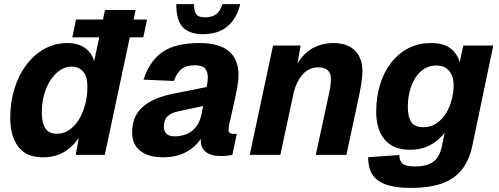

<svg xmlns="http://www.w3.org/2000/svg" viewBox="-20 -759 2448 941"><path d="M189.8 12Q108.8 12 69.5 -40Q30.2 -92 30.2 -182Q30.2 -258.4 50.9 -324.8Q71.6 -391.2 109.5 -441.6Q147.4 -492 198.7 -520Q250 -548 311 -548Q362 -548 395.9 -524.2Q429.8 -500.4 441.6 -459.6L494.6 -710H644.6L493.6 0H351L373.4 -122.4L382.6 -109.6Q351.6 -53.4 304.3 -20.7Q257 12 189.8 12ZM258.6 -103.4Q290.6 -103.4 317.7 -121Q344.8 -138.6 365 -170.3Q385.2 -202 396.8 -244.2Q408.4 -286.4 408.4 -335.6Q408.4 -383.2 387.6 -407.9Q366.8 -432.6 330.6 -432.6Q300.2 -432.6 273.8 -414.6Q247.4 -396.6 227.1 -365.5Q206.8 -334.4 195.8 -293.7Q184.8 -253 184.8 -207.2Q184.8 -156.4 202.6 -129.9Q220.4 -103.4 258.6 -103.4ZM334.4 -576 352.6 -663.2H700.6L682.4 -576Z M997 -244 858.2 -214.4Q820 -206.8 801.6 -189.4Q783.2 -172 783.2 -139.2Q783.2 -115.4 796.2 -103.1Q809.2 -90.8 836.2 -90.8Q868.4 -90.8 895.2 -102.1Q922 -113.4 940.9 -137.5Q959.8 -161.6 967.6 -199.4Q970.6 -215.6 975.8 -240.4Q981 -265.2 986.2 -292.4Q991.4 -319.6 994.9 -342.9Q998.4 -366.2 998.4 -379.2Q998.4 -408.4 984.5 -423.8Q970.6 -439.2 934.4 -439.2Q893.6 -439.2 869.7 -420.5Q845.8 -401.8 832.4 -362.2L683.2 -368.6Q713.2 -460 776.4 -504Q839.6 -548 956.8 -548Q1054.6 -548 1101.8 -508.1Q1149 -468.2 1149 -390.8Q1149 -370.6 1144.1 -340.5Q1139.2 -310.4 1132.1 -276.7Q1125 -243 1117.4 -211.5Q1109.8 -180 1104.9 -156.4Q1100 -132.8 1100 -123.6Q1100 -111.8 1106.4 -107.3Q1112.8 -102.8 1124.8 -102.8H1140.4L1118.8 0Q1110.8 2.2 1094.7 3.9Q1078.6 5.6 1063.2 5.6Q1013.8 5.6 988.9 -14.4Q964 -34.4 964 -69.4Q964 -80.4 965.9 -91.9Q967.8 -103.4 971.8 -116L981.2 -108Q964.2 -72.2 936.1 -45.2Q908 -18.2 868.9 -3.1Q829.8 12 779.6 12Q708 12 667.8 -19.4Q627.6 -50.8 627.6 -109.6Q627.6 -189.4 678.6 -234.5Q729.6 -279.6 826.8 -299.2L1017.2 -337.4ZM974.6 -591.6Q909.8 -591.6 876.9 -624.5Q844 -657.4 844 -738.8H930.8Q930.8 -700.6 943.2 -687.3Q955.6 -674 985 -674Q1017.6 -674 1038.6 -688.8Q1059.6 -703.6 1070.4 -738.8H1157.2Q1139.4 -666.4 1094.1 -629Q1048.8 -591.6 974.6 -591.6Z M1204 0 1318.2 -536H1453.4L1426.2 -378.8L1408.6 -383.6Q1429.2 -443.8 1460.4 -479.7Q1491.6 -515.6 1530.6 -531.8Q1569.6 -548 1612.4 -548Q1683.2 -548 1719.7 -511.2Q1756.2 -474.4 1756.2 -410.4Q1756.2 -380.6 1750.2 -345.2Q1744.2 -309.8 1738.6 -284.4L1677.8 0H1527.8L1591 -293.6Q1595.6 -312.4 1598.7 -332.6Q1601.8 -352.8 1601.8 -372.4Q1601.8 -400.2 1586.3 -414.6Q1570.8 -429 1538.6 -429Q1509.6 -429 1485.4 -413.3Q1461.2 -397.6 1443.8 -367.7Q1426.4 -337.8 1417.2 -294.8L1354 0Z M1996.6 162Q1933.2 162 1892 151.5Q1850.8 141 1827.1 121.3Q1803.4 101.6 1793.9 74Q1784.4 46.4 1784.4 11.6L1937 0.8Q1937 28.2 1952.5 42.5Q1968 56.8 2014.4 56.8Q2070.8 56.8 2102.9 34.2Q2135 11.6 2146.2 -44.8L2159.4 -109.2Q2132.6 -72 2089.6 -48.5Q2046.6 -25 1988.8 -25Q1907.8 -25 1865.8 -74.4Q1823.8 -123.8 1823.8 -212Q1823.8 -282.6 1842.4 -343.6Q1861 -404.6 1896.1 -450.4Q1931.2 -496.2 1980.4 -522.1Q2029.6 -548 2091.2 -548Q2154.4 -548 2188.2 -521.7Q2222 -495.4 2233 -453.2L2250.4 -536H2397.6L2295.6 -48Q2279.6 29.2 2241.2 75.2Q2202.8 121.2 2141.7 141.6Q2080.6 162 1996.6 162ZM2054.2 -135.6Q2092 -135.6 2120.2 -155.1Q2148.4 -174.6 2166.9 -205.5Q2185.4 -236.4 2194.3 -271.8Q2203.2 -307.2 2203.2 -340Q2203.2 -385.2 2181.2 -411.6Q2159.2 -438 2118.4 -438Q2086 -438 2060.4 -422.4Q2034.8 -406.8 2016.5 -378.7Q1998.2 -350.6 1988.5 -313.9Q1978.8 -277.2 1978.8 -234.4Q1978.8 -186.4 1995.5 -161Q2012.2 -135.6 2054.2 -135.6Z"/></svg>

Font: Geist
Style: Italic
Weight: 400
Italic angle: -12°
Designer: Basement.studio, Andrés Briganti, Mateo Zaragoza
Foundry: Basement.studio, Vercel, Andrés Briganti, Guido Ferreyra, Mateo Zaragoza
Version: Version 1.500